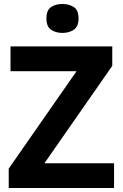

<svg xmlns="http://www.w3.org/2000/svg" viewBox="-20 -948 619 968"><path d="M555 0H24V-98L366 -589H33V-714H546V-616L204 -125H555ZM295 -928Q328 -928 352 -912.5Q376 -897 376 -855Q376 -814 352 -798Q328 -782 295 -782Q261 -782 237.5 -798Q214 -814 214 -855Q214 -897 237.5 -912.5Q261 -928 295 -928Z"/></svg>

Font: Noto Sans Devanagari UI
Style: Bold
Weight: 700
Designer: Jelle Bosma - Monotype Design Team
Foundry: Monotype Imaging Inc.
Version: Version 2.004; ttfautohint (v1.8.4.7-5d5b)